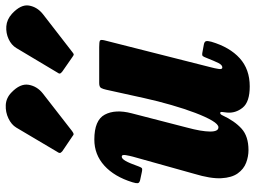

<svg xmlns="http://www.w3.org/2000/svg" viewBox="-134 -762 917 690"><g transform="rotate(-90 325.0 -417.5)"><path d="M14.5 -400.5Q34.5 -465.5 74.2 -501.5Q114 -537.5 168 -537.5Q237.5 -537.5 257.5 -500Q277.5 -462.5 262.5 -404L211 -204.5Q197 -152.5 196.8 -122Q196.5 -91.5 212 -91.5Q222.5 -91.5 236 -114.2Q249.5 -137 264 -175.2Q278.5 -213.5 292.2 -261Q306 -308.5 317 -358.5L347 -494.5Q349.5 -506 353.2 -513Q357 -520 371 -520H500.5Q518.5 -520 523.2 -517.5Q528 -515 524.5 -501L427.5 -118Q424 -105 421.8 -91.2Q419.5 -77.5 427 -77.5Q436 -77.5 443 -91.5Q450 -105.5 461.5 -134.5Q465 -144 468 -147.8Q471 -151.5 484.5 -148.5L509 -144Q520 -142 521.5 -136Q523 -130 519.5 -117Q500 -51 460.2 -15Q420.5 21 359 21Q303 21 282.5 -4.5Q262 -30 265 -61L267 -77.5Q268 -85 263.5 -85.2Q259 -85.5 255 -77Q234.5 -33 207 -8.2Q179.5 16.5 130 16.5Q107 16.5 84.5 8Q62 -0.5 46.5 -22Q31 -43.5 29 -81.5Q27 -119.5 45 -179L106.5 -399Q109.5 -410 112 -424.5Q114.5 -439 106.5 -439Q99 -439 91 -425Q83 -411 71.5 -378.5Q68.5 -370.5 65.8 -367.2Q63 -364 50 -367L22 -373Q12 -375.5 11.2 -381.5Q10.5 -387.5 14.5 -400.5ZM178.5 -617 126 -652.5Q119.5 -658 119.8 -662Q120 -666 124.5 -672L211 -818Q221.5 -835.5 244 -846.2Q266.5 -857 292 -855.8Q317.5 -854.5 337 -835.5Q370 -804 364.8 -773.5Q359.5 -743 333.5 -722.5L198.5 -617.5Q191.5 -612.5 188.2 -612Q185 -611.5 178.5 -617ZM465 -616 412.5 -652.5Q406 -657.5 405.2 -661.2Q404.5 -665 409.5 -671.5L497 -818Q507.5 -835.5 529 -845.5Q550.5 -855.5 575 -853.8Q599.5 -852 620 -833.5Q654.5 -801.5 649.5 -772.2Q644.5 -743 619 -722.5L481 -615.5Q475.5 -611 473 -611.5Q470.5 -612 465 -616Z"/></g></svg>

Font: Besley* Condensed Heavy
Style: Italic
Weight: 800
Width: 3
Italic angle: -13°
Designer: Owen Earl
Foundry: indestructible type*
Version: Version 3.000; ttfautohint (v1.8.3)